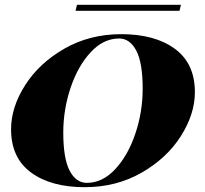

<svg xmlns="http://www.w3.org/2000/svg" viewBox="-20 -764 851 798"><path d="M26 -227Q26 -318 84.5 -410Q143 -502 248 -562Q353 -622 484 -622Q624 -622 707 -561Q790 -500 790 -381Q790 -290 731.5 -198Q673 -106 568 -46Q463 14 332 14Q192 14 109 -47Q26 -108 26 -227ZM243 -213Q243 -105 269.5 -54.5Q296 -4 341 -4Q406 -4 459 -61Q512 -118 542.5 -208.5Q573 -299 573 -395Q573 -503 546.5 -553.5Q520 -604 475 -604Q410 -604 357 -547Q304 -490 273.5 -399.5Q243 -309 243 -213ZM726 -719H294L300 -744H732Z"/></svg>

Font: Playfair Display SC Black
Style: Italic
Weight: 900
Italic angle: -14°
Designer: Claus Eggers Sørensen
Foundry: Claus Eggers Sørensen
Version: Version 1.200; ttfautohint (v1.6)